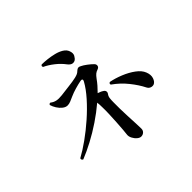

<svg xmlns="http://www.w3.org/2000/svg" viewBox="-191 -1064 1382 1382"><g transform="rotate(-45 500.0 -373.0)"><path d="M524 64Q510 64 494.5 51Q479 38 469 18.5Q459 -1 461 -18Q463 -31 465.5 -62.5Q468 -94 470.5 -134Q473 -174 474.5 -214Q476 -254 475 -284Q475 -314 472 -333Q418 -287 355.5 -245Q293 -203 230.5 -170Q168 -137 113 -115Q106 -117 103 -123Q100 -129 103 -136Q153 -163 212.5 -205.5Q272 -248 330.5 -299.5Q389 -351 437 -405Q485 -459 512 -508Q519 -520 514.5 -525.5Q510 -531 500 -529Q469 -523 436.5 -513.5Q404 -504 377 -492Q358 -483 340.5 -476Q323 -469 308 -469Q289 -469 270.5 -483.5Q252 -498 238.5 -519.5Q225 -541 219 -562Q221 -568 226 -570.5Q231 -573 235 -571Q252 -557 274 -552Q296 -547 330 -551Q366 -556 410.5 -561Q455 -566 486 -573Q503 -577 513.5 -582Q524 -587 534 -597Q545 -607 554 -608Q563 -609 575 -602Q592 -594 614.5 -577Q637 -560 652 -545Q664 -534 662 -520Q660 -506 643 -500Q627 -495 616 -486Q605 -477 591 -458Q577 -438 560 -418.5Q543 -399 523 -379Q534 -375 544 -371Q554 -367 561 -362Q574 -355 576.5 -344Q579 -333 571 -322Q561 -309 559 -291Q557 -273 557 -251Q556 -226 557 -188.5Q558 -151 559.5 -110.5Q561 -70 563 -37Q564 -14 564.5 2Q565 18 565 24Q565 42 553 53Q541 64 524 64ZM852 -138Q838 -133 823 -138.5Q808 -144 800 -160Q775 -210 732.5 -263Q690 -316 633 -356Q629 -371 643 -374Q689 -365 738 -345Q787 -325 825 -297Q863 -269 876 -236Q890 -201 880.5 -173.5Q871 -146 852 -138ZM571 -662Q558 -655 543.5 -658.5Q529 -662 514 -681Q488 -716 451 -745Q414 -774 379 -790Q371 -803 384 -810Q408 -810 440 -806.5Q472 -803 504.5 -795Q537 -787 561.5 -772Q586 -757 594 -734Q604 -707 594 -688.5Q584 -670 571 -662Z"/></g></svg>

Font: Zen Old Mincho
Style: Bold
Weight: 700
Designer: Yoshimichi Ohira
Foundry: Positype
Version: Version 1.500